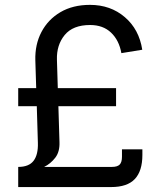

<svg xmlns="http://www.w3.org/2000/svg" viewBox="-20 -757 651 777"><path d="M53.7 0V-81.5Q97.2 -81.5 116 -106.4Q134.8 -131.3 133.3 -178.7L128.9 -327.1H53.7V-400.4H126.5L123 -512.7Q121.1 -576.7 147.7 -627.4Q174.3 -678.2 224.6 -707.8Q274.9 -737.3 344.2 -737.3Q427.2 -737.3 485.1 -687.7Q543 -638.2 555.7 -555.7L471.2 -542Q461.9 -594.2 429.4 -625Q397 -655.8 344.7 -655.8Q274.9 -655.8 241.7 -615.2Q208.5 -574.7 210.4 -515.1L213.9 -400.4H449.7V-327.1H216.3L220.7 -182.1Q222.2 -142.6 203.6 -118.7Q185.1 -94.7 158.7 -81.5H432.6Q455.1 -81.5 464.4 -91.1Q473.6 -100.6 473.6 -122.6V-152.8H556.2V-129.9Q556.2 -64.9 525.6 -32.5Q495.1 0 429.7 0Z"/></svg>

Font: Inter-Regular
Style: Regular
Weight: 400
Designer: Rasmus Andersson
Foundry: rsms
Version: Version 4.000;git-a52131595